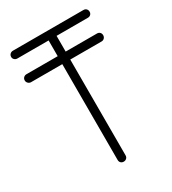

<svg xmlns="http://www.w3.org/2000/svg" viewBox="-164 -747 748 835"><g transform="rotate(-30 210.0 -329.5)"><path d="M387 -541Q396 -541 401.5 -535.5Q407 -530 407 -521Q407 -513 401.5 -507Q396 -501 387 -501H230V-20Q230 -11 224 -5.5Q218 0 210 0Q201 0 195.5 -5.5Q190 -11 190 -20V-501H33Q25 -501 19 -507Q13 -513 13 -521Q13 -530 19 -535.5Q25 -541 33 -541H190V-620H33Q25 -620 19 -625.5Q13 -631 13 -639Q13 -648 19 -653.5Q25 -659 33 -659H387Q396 -659 401.5 -653.5Q407 -648 407 -639Q407 -631 401.5 -625.5Q396 -620 387 -620H230V-541Z"/></g></svg>

Font: Libertine Sup Light
Style: Regular
Weight: 300
Designer: Bastien Sozeau
Foundry: NBR — Bastien Sozeau
Version: Version 2.003; ttfautohint (v1.8.4.7-5d5b);gftools[0.9.33]